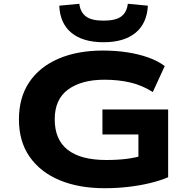

<svg xmlns="http://www.w3.org/2000/svg" viewBox="-20 -983 1010 1014"><path d="M533 11Q396 11 294.5 -31.5Q193 -74 136.5 -155Q80 -236 80 -352Q80 -468 134.5 -549Q189 -630 289 -673Q389 -716 523 -716Q590 -716 650 -707Q710 -698 761.5 -680Q813 -662 850 -634L787 -497Q730 -533 667.5 -547.5Q605 -562 531 -562Q411 -562 340 -510.5Q269 -459 269 -353Q269 -245 338 -191.5Q407 -138 541 -138Q601 -138 648.5 -144Q696 -150 742 -164L711 -125V-273H521V-405H868V-47Q826 -29 772 -16Q718 -3 657 4Q596 11 533 11ZM527 -760Q418 -760 357.5 -809.5Q297 -859 293 -953L399 -963Q404 -919 433.5 -896.5Q463 -874 526 -874Q592 -874 621 -896.5Q650 -919 655 -963L761 -953Q756 -859 695.5 -809.5Q635 -760 527 -760Z"/></svg>

Font: Nunito Sans 7pt Expanded ExtraBold
Style: Regular
Weight: 800
Width: 7
Designer: Vernon Adams
Foundry: Vernon Adams
Version: Version 3.101;gftools[0.9.27]